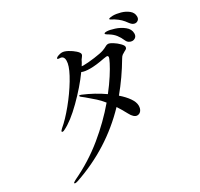

<svg xmlns="http://www.w3.org/2000/svg" viewBox="-173 -1043 1345 1290"><g transform="rotate(-30 500.0 -398.5)"><path d="M982 -737Q982 -720 972 -711.5Q962 -703 950 -703Q930 -703 913 -726Q896 -750 881 -764.5Q866 -779 840 -796Q833 -800 822 -805.5Q811 -811 811 -815Q811 -819 822 -821Q833 -823 843 -823Q869 -823 901.5 -814Q934 -805 958 -785.5Q982 -766 982 -737ZM813 -600Q813 -590 808 -585.5Q803 -581 792 -576Q779 -569 770.5 -563Q762 -557 754 -543Q688 -431 610 -337Q648 -304 670 -272Q692 -240 692 -213Q692 -189 680.5 -174.5Q669 -160 651 -160Q638 -160 625.5 -171.5Q613 -183 604 -201Q578 -249 558 -279Q360 -72 83 22Q69 26 64 26Q56 26 56 21Q56 17 77 6Q210 -57 320 -147Q430 -237 515 -338Q491 -368 468.5 -388Q446 -408 407 -441L384 -459Q378 -464 378 -468Q378 -472 383 -472Q385 -472 394 -469Q480 -433 551 -383Q591 -434 620.5 -480Q650 -526 665.5 -557Q681 -588 681 -596Q681 -602 678 -604.5Q675 -607 668 -607L646 -604Q581 -591 535 -591Q491 -591 470 -601Q411 -519 326 -435Q241 -351 178 -321Q170 -316 163 -316Q156 -316 156 -321Q156 -326 169 -338Q216 -377 272.5 -446Q329 -515 371 -585Q413 -655 421 -697Q423 -711 423 -717Q423 -754 391 -754Q388 -754 384.5 -754.5Q381 -755 378 -756Q375 -757 375 -759Q375 -767 392 -773.5Q409 -780 423 -780Q441 -780 467 -766Q493 -752 513 -734Q533 -716 533 -704Q533 -697 525.5 -687.5Q518 -678 514 -672Q507 -656 492 -633Q497 -632 505 -632Q539 -632 592 -639Q645 -646 667 -654Q686 -661 696 -667Q709 -675 719 -675Q732 -675 755 -660.5Q778 -646 795.5 -628Q813 -610 813 -600ZM909 -648Q909 -629 898 -619.5Q887 -610 872 -610Q861 -610 849 -617Q837 -624 831 -638Q818 -668 801.5 -689Q785 -710 759 -726Q757 -727 746 -734Q735 -741 735 -745Q735 -752 754 -752Q775 -752 812.5 -740Q850 -728 879.5 -704.5Q909 -681 909 -648Z"/></g></svg>

Font: Shippori Mincho Medium
Style: Regular
Weight: 500
Designer: FONTDASU
Foundry: FONTDASU / Google Inc. / but / Adobe
Version: Version 3.110; ttfautohint (v1.8.3)